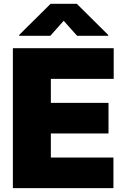

<svg xmlns="http://www.w3.org/2000/svg" viewBox="-20 -978 662 998"><path d="M46.9 0V-727.3H571V-568.2H244.3V-443.2H544V-284.1H244.3V-159.1H569.6V0ZM241.5 -791.9H79.5V-796.2L242.9 -958.1H379.3L542.6 -796.2V-791.9H380.7L311.1 -870Z"/></svg>

Font: Karasuma Gothic
Style: Black
Weight: 900
Designer: Rasmus Andersson / Ryoko Nishizuka
Foundry: Genbu
Version: Version 1.00